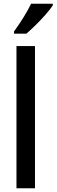

<svg xmlns="http://www.w3.org/2000/svg" viewBox="-20 -1006 302 1026"><path d="M167 0H68V-760H167ZM262 -977Q249 -957 224 -928.5Q199 -900 171 -872.5Q143 -845 121 -826H55V-838Q81 -874 105.5 -913Q130 -952 146 -986H262Z"/></svg>

Font: Noto Sans Khmer Condensed Medium
Style: Regular
Weight: 500
Width: 3
Designer: Danh Hong and the Monotype Design Team
Foundry: Monotype Imaging Inc.
Version: Version 2.004; ttfautohint (v1.8.4.7-5d5b)